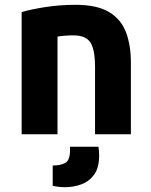

<svg xmlns="http://www.w3.org/2000/svg" viewBox="-20 -558 629 798"><path d="M70 0V-508Q108 -519 168 -528.5Q228 -538 294 -538Q384 -538 434 -507.5Q484 -477 504 -423Q524 -369 524 -297V0H375V-279Q375 -351 356 -381Q337 -411 285 -411Q251 -411 219 -406V0ZM250 220Q235 220 220 218Q205 216 199 214V130Q230 130 250.5 119.5Q271 109 271 66V52H389Q391 63 391.5 74Q392 85 392 89Q392 139 371.5 167.5Q351 196 318.5 208Q286 220 250 220Z"/></svg>

Font: Ubuntu Sans ExtraBold
Style: Regular
Weight: 800
Designer: Dalton Maag Ltd
Foundry: Dalton Maag Ltd
Version: Version 1.006; ttfautohint (v1.8.4.7-5d5b)